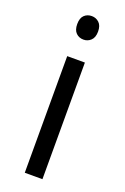

<svg xmlns="http://www.w3.org/2000/svg" viewBox="-144 -781 540 828"><g transform="rotate(20 126.5 -367.0)"><path d="M167 0H85.9V-535.2H167ZM79.1 -680.2Q79.1 -708 92.8 -720.9Q106.4 -733.9 127 -733.9Q146.5 -733.9 160.6 -720.7Q174.8 -707.5 174.8 -680.2Q174.8 -652.8 160.6 -639.4Q146.5 -626 127 -626Q106.4 -626 92.8 -639.4Q79.1 -652.8 79.1 -680.2Z"/></g></svg>

Font: Sahel FD
Style: FD
Weight: 400
Foundry: Saber Rastikerdar (saber.rastikerdar@gmail.com)
Version: Version 3.3.1